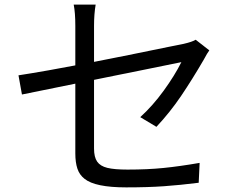

<svg xmlns="http://www.w3.org/2000/svg" viewBox="-20 -793 1040 831"><path d="M306 -194V-289V-399V-511V-610V-681Q306 -738 299 -773H394Q387 -732 387 -681V-613V-519V-413V-308V-216V-150Q387 -113 400.5 -93.5Q414 -74 444.5 -66.5Q475 -59 532 -59Q618 -59 687.5 -66Q757 -73 844 -88L840 -2Q760 8 690 13Q620 18 526 18Q392 18 346 -19Q324 -36 315 -63Q306 -90 306 -129ZM862 -535Q812 -449 764 -378Q716 -307 657 -244L587 -286Q641 -335 688.5 -400.5Q736 -466 765 -524L519 -474Q542 -479 159 -401L75 -384L60 -467Q166 -483 371 -522Q535 -554 709 -590L774 -603Q813 -612 827 -621L886 -575Q878 -565 862 -535Z"/></svg>

Font: Merged Yaku Han JP
Style: Regular
Weight: 400
Designer: Ryoko NISHIZUKA 西塚涼子 (kana, bopomofo & ideographs); Paul D. Hunt (Latin, Greek & Cyrillic); Sandoll Communications 산돌커뮤니
Foundry: Adobe
Version: Version 2.004